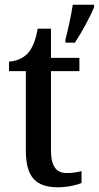

<svg xmlns="http://www.w3.org/2000/svg" viewBox="-20 -780 417 810"><path d="M256 -613V-600H296C324 -642 360 -708 377 -750V-760H287C280 -713 267 -656 256 -613ZM225 10C267 10 306 0 324 -8V-58C304 -53 284 -50 261 -50C217 -50 195 -79 195 -147V-480H315V-536H195V-659H139C130 -608 117 -578 98 -556C78 -534 49 -522 18 -520V-480H89V-146C89 -30 133 10 225 10Z"/></svg>

Font: Noto Serif Devanagari SemiCondensed Medium
Style: Regular
Weight: 500
Width: 4
Designer: Universal Thirst, Indian Type Foundry and the Monotype Design Team
Foundry: Monotype Imaging Inc.
Version: Version 2.004